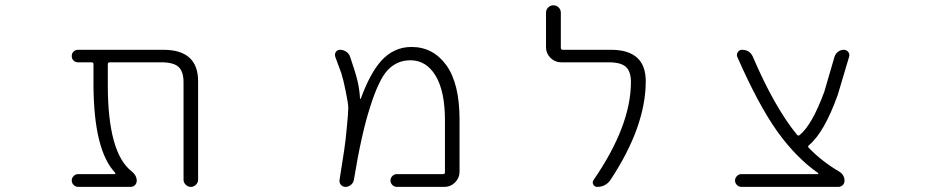

<svg xmlns="http://www.w3.org/2000/svg" viewBox="-20 -735 3540 733"><path d="M736.3 -48.8Q736.3 -38.1 728 -29.8Q719.7 -21.5 708.5 -21.5Q697.3 -21.5 689 -29.8Q680.7 -38.1 680.7 -48.8V-420.9Q680.7 -461.9 661.6 -479.5Q642.6 -497.1 595.7 -497.1H399.4Q391.6 -497.1 391.6 -490.2V-411.1Q391.6 -151.4 482.4 -81.1Q502 -65.4 502 -44.9Q502 -35.2 495.1 -28.3Q488.3 -21.5 478.5 -21.5H278.3Q268.6 -21.5 261.2 -28.8Q253.9 -36.1 253.9 -45.9Q253.9 -55.7 261.2 -63Q268.6 -70.3 278.3 -70.3H417Q419.9 -70.3 420.4 -72.3Q420.9 -74.2 419.9 -75.2Q337.9 -161.1 336.9 -411.1V-490.2Q336.9 -497.1 329.1 -497.1H278.3Q267.6 -497.1 260.7 -503.9Q253.9 -510.7 253.9 -521Q253.9 -531.2 260.7 -538.1Q267.6 -544.9 278.3 -544.9H603.5Q736.3 -544.9 736.3 -424.8Z M1495.1 -21.5Q1485.4 -21.5 1478 -28.8Q1470.7 -36.1 1470.7 -45.9Q1470.7 -55.7 1478 -63Q1485.4 -70.3 1495.1 -70.3H1671.9Q1678.7 -70.3 1678.7 -78.1V-275.4Q1678.7 -386.7 1643.1 -445.8Q1607.4 -504.9 1546.9 -504.9Q1496.1 -504.9 1460.9 -468.3Q1425.8 -431.6 1392.6 -325.2Q1360.4 -226.6 1331.1 -48.8Q1329.1 -37.1 1319.8 -29.3Q1310.5 -21.5 1298.8 -21.5Q1288.1 -21.5 1281.2 -29.8Q1274.4 -38.1 1276.4 -48.8Q1289.1 -127.9 1293.9 -161.1Q1299.8 -199.2 1304.7 -254.9Q1309.6 -305.7 1309.6 -323.2Q1309.6 -339.8 1299.8 -386.7Q1291 -430.7 1283.2 -455.1Q1276.4 -473.6 1259.8 -518.6Q1258.8 -522.5 1258.8 -525.4Q1258.8 -531.2 1261.7 -536.1Q1267.6 -544.9 1278.3 -544.9Q1291 -544.9 1301.8 -537.6Q1312.5 -530.3 1316.4 -518.6Q1335.9 -462.9 1344.7 -426.8Q1352.5 -394.5 1354.5 -358.4Q1354.5 -357.4 1355.5 -357.4Q1356.4 -357.4 1357.4 -358.4Q1392.6 -455.1 1435.5 -502.9Q1483.4 -555.7 1550.8 -555.7Q1633.8 -555.7 1684.1 -485.8Q1734.4 -416 1734.4 -278.3V-79.1Q1734.4 -55.7 1717.3 -38.6Q1700.2 -21.5 1676.8 -21.5Z M2312.5 -544.9Q2445.3 -544.9 2445.3 -424.8Q2445.3 -252 2310.5 -47.9Q2292 -21.5 2259.8 -21.5Q2250 -21.5 2245.1 -30.3Q2240.2 -39.1 2246.1 -47.9Q2388.7 -254.9 2388.7 -421.9Q2388.7 -461.9 2369.6 -479.5Q2350.6 -497.1 2303.7 -497.1H2122.1Q2098.6 -497.1 2081.5 -514.2Q2064.5 -531.2 2064.5 -554.7V-686.5Q2064.5 -698.2 2072.8 -706.5Q2081.1 -714.8 2092.8 -714.8Q2104.5 -714.8 2112.8 -706.5Q2121.1 -698.2 2121.1 -686.5V-552.7Q2121.1 -544.9 2128.9 -544.9Z M3101.6 -70.3Q3103.5 -70.3 3104 -71.8Q3104.5 -73.2 3103.5 -74.2Q3019.5 -132.8 2947.3 -233.4Q2875 -335 2794.9 -517.6Q2791 -527.3 2796.9 -536.1Q2802.7 -544.9 2812.5 -544.9Q2842.8 -544.9 2854.5 -517.6Q2936.5 -326.2 3022.5 -220.7Q3027.3 -214.8 3033.2 -219.7Q3080.1 -257.8 3127 -384.8L3166 -518.6Q3169.9 -530.3 3179.7 -537.6Q3189.5 -544.9 3201.2 -544.9Q3211.9 -544.9 3218.8 -536.1Q3222.7 -531.2 3222.7 -524.4Q3222.7 -521.5 3221.7 -518.6L3178.7 -374Q3127 -229.5 3068.4 -180.7Q3062.5 -175.8 3067.4 -170.9Q3118.2 -118.2 3183.6 -80.1Q3204.1 -67.4 3204.1 -44.9Q3204.1 -35.2 3197.3 -28.3Q3190.4 -21.5 3180.7 -21.5H2810.5Q2800.8 -21.5 2793.5 -28.8Q2786.1 -36.1 2786.1 -45.9Q2786.1 -55.7 2793.5 -63Q2800.8 -70.3 2810.5 -70.3Z"/></svg>

Font: Rounded-X Mgen+ 1m light
Style: Regular
Weight: 200
Designer: [Source Han Sans]
Ryoko NISHIZUKA  (kana & ideographs); Paul D. Hunt (Latin, Greek & Cyrillic); Wenlong ZHANG  (bopomofo
Version: Version 1.059.20150602